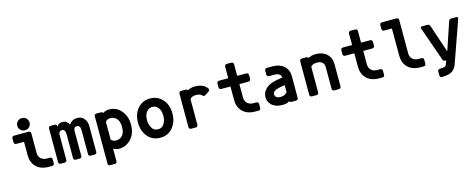

<svg xmlns="http://www.w3.org/2000/svg" viewBox="-37 -1584 6519 2632"><g transform="rotate(-15 3222.5 -268.5)"><path d="M283.7 -742.2Q321.3 -742.2 345.2 -717.8Q371.1 -691.4 371.1 -655.8Q371.1 -618.2 345.7 -593.8Q320.3 -569.3 283.7 -569.3Q247.6 -569.3 222.7 -593.3Q196.3 -618.7 196.3 -655.8Q196.3 -692.9 222.7 -717.8Q248.5 -742.2 283.7 -742.2ZM473.6 0Q353 0 289.6 -66.4Q229.5 -129.4 229.5 -228.5V-419.9H122.1Q87.9 -419.9 87.9 -453.6V-503.4Q87.9 -537.1 122.1 -537.1H322.3Q356.4 -537.1 356.4 -503.4V-230Q356.4 -177.2 389.2 -147Q421.4 -117.2 473.6 -117.2H514.6Q546.9 -117.2 546.9 -85.9V-31.2Q546.9 0 514.6 0Z M639.6 0Q607.9 0 607.9 -31.2V-505.9Q607.9 -537.1 639.6 -537.1H693.4Q725.1 -537.1 725.1 -505.9V-501Q752.4 -546.9 808.6 -546.9Q853.5 -546.9 879.4 -515.6Q889.6 -503.4 899.9 -483.9Q943.4 -546.9 1016.1 -546.9Q1072.3 -546.9 1106 -512.2Q1149.9 -467.8 1149.9 -398.4V-31.2Q1149.9 0 1118.2 0H1064.5Q1032.7 0 1032.7 -31.2V-364.3Q1032.7 -405.3 1019 -423.3Q1006.8 -439.9 983.9 -439.9Q937.5 -439.5 937.5 -386.2V-31.2Q937.5 0 905.8 0H852.1Q820.3 0 820.3 -31.2V-364.3Q820.3 -405.8 806.2 -423.8Q793.9 -439.9 771.5 -439.9Q725.1 -439.5 725.1 -386.2V-31.2Q725.1 0 693.4 0Z M1468.3 9.8Q1423.3 9.8 1384.3 -13.2V164.1Q1384.3 195.3 1352.5 195.3H1289.1Q1257.3 195.3 1257.3 164.1V-505.9Q1257.3 -537.1 1289.1 -537.1H1352.5Q1377.4 -537.1 1377.4 -519.5Q1419.4 -546.9 1468.3 -546.9Q1566.4 -546.9 1630.9 -477.1Q1707.5 -394.5 1707.5 -268.6Q1707.5 -138.7 1630.9 -60.5Q1561.5 9.8 1468.3 9.8ZM1384.3 -143.1Q1411.1 -110.8 1456.1 -110.8Q1507.3 -110.8 1540.5 -144.5Q1580.6 -185.5 1580.6 -267.8Q1580.6 -350.1 1542 -390.6Q1506.3 -427.2 1455.6 -427.2Q1410.2 -427.2 1384.3 -393.6Z M2129.4 -146.5Q2167 -197.8 2167 -269Q2167 -351.1 2127.9 -393.1Q2095.7 -427.2 2050.8 -427.2Q2005.9 -427.2 1973.6 -393.1Q1934.6 -351.1 1934.6 -269Q1934.6 -197.8 1972.2 -146.5Q1999 -109.9 2050.8 -109.9Q2102.5 -109.9 2129.4 -146.5ZM1881.3 -60.5Q1806.2 -142.6 1806.2 -268.6Q1806.2 -398.9 1881.3 -476.6Q1949.7 -546.9 2050.8 -546.9Q2151.9 -546.9 2220.2 -476.6Q2295.4 -398.9 2295.4 -268.6Q2295.4 -142.6 2220.2 -60.5Q2155.8 9.8 2050.8 9.8Q1945.8 9.8 1881.3 -60.5Z M2492.7 0Q2458.5 0 2458.5 -33.7V-503.4Q2458.5 -537.1 2492.7 -537.1H2551.3Q2575.7 -537.1 2582.5 -520Q2626 -546.9 2684.6 -546.9Q2805.7 -546.9 2857.4 -475.6Q2865.2 -464.8 2865.2 -454.1Q2865.2 -439 2847.7 -427.7L2796.9 -395.5Q2784.2 -387.7 2775.9 -387.7Q2767.6 -388.7 2750 -405.3Q2723.6 -429.7 2672.4 -429.7Q2613.3 -429.7 2585.4 -395V-33.7Q2585.4 0 2551.3 0Z M3403.3 0Q3282.7 0 3219.2 -66.4Q3159.2 -129.4 3159.2 -228.5V-419.9H3032.2Q2998 -419.9 2998 -453.6V-503.4Q2998 -537.1 3032.2 -537.1H3159.2V-698.7Q3159.2 -732.4 3193.4 -732.4H3252Q3286.1 -732.4 3286.1 -698.7V-537.1H3412.1Q3446.3 -537.1 3446.3 -503.4V-453.6Q3446.3 -419.9 3412.1 -419.9H3286.1V-230Q3286.1 -177.2 3318.8 -147Q3351.1 -117.2 3403.3 -117.2H3444.3Q3476.6 -117.2 3476.6 -85.9V-31.2Q3476.6 0 3444.3 0Z M3916 0Q3892.6 0 3885.3 -16.1Q3843.8 9.8 3787.6 9.8Q3683.6 9.8 3627.4 -46.9Q3584 -91.3 3584 -153.8Q3584 -222.2 3641.6 -275.4Q3692.9 -322.8 3795.4 -340.8L3878.9 -355.5Q3874 -382.8 3857.9 -397.5Q3833.5 -419.9 3790.5 -419.9H3710Q3675.8 -419.9 3675.8 -453.6V-503.4Q3675.8 -537.1 3710 -537.1H3790.5Q3888.7 -537.1 3947.8 -483.9Q4008.8 -429.2 4008.8 -339.8V-33.7Q4008.8 0 3974.6 0ZM3881.8 -145.5V-246.6L3804.7 -231.9Q3753.9 -222.2 3731.9 -204.1Q3709 -185.5 3709 -159.7Q3709 -137.2 3722.2 -124.5Q3741.7 -103.5 3788.1 -103.5Q3846.2 -103.5 3881.8 -145.5Z M4206.5 0Q4172.4 0 4172.4 -33.7V-503.4Q4172.4 -537.1 4206.5 -537.1H4265.1Q4289.6 -537.1 4296.4 -520Q4339.8 -546.9 4398.4 -546.9Q4496.6 -546.9 4555.7 -493.7Q4616.7 -439 4616.7 -344.7V-33.7Q4616.7 0 4582.5 0H4523.9Q4489.7 0 4489.7 -33.7V-337.9Q4489.7 -380.4 4463.6 -405Q4437.5 -429.7 4386.2 -429.7Q4327.1 -429.7 4299.3 -395V-33.7Q4299.3 0 4265.1 0Z M5161.1 0Q5040.5 0 4977.1 -66.4Q4917 -129.4 4917 -228.5V-419.9H4790Q4755.9 -419.9 4755.9 -453.6V-503.4Q4755.9 -537.1 4790 -537.1H4917V-698.7Q4917 -732.4 4951.2 -732.4H5009.8Q5043.9 -732.4 5043.9 -698.7V-537.1H5169.9Q5204.1 -537.1 5204.1 -503.4V-453.6Q5204.1 -419.9 5169.9 -419.9H5043.9V-230Q5043.9 -177.2 5076.7 -147Q5108.9 -117.2 5161.1 -117.2H5202.1Q5234.4 -117.2 5234.4 -85.9V-31.2Q5234.4 0 5202.1 0Z M5747.1 0Q5626.5 0 5563 -66.4Q5502.9 -129.4 5502.9 -228.5V-615.2H5395.5Q5361.3 -615.2 5361.3 -648.9V-698.7Q5361.3 -732.4 5395.5 -732.4H5595.7Q5629.9 -732.4 5629.9 -698.7V-230Q5629.9 -177.2 5662.6 -147Q5694.8 -117.2 5747.1 -117.2H5788.1Q5820.3 -117.2 5820.3 -85.9V-31.2Q5820.3 0 5788.1 0Z M6097.2 0Q6068.8 0 6059.6 -26.9L5891.6 -504.4Q5887.7 -515.6 5887.7 -520.5Q5887.7 -537.1 5914.1 -537.1H5984.4Q6013.2 -537.1 6022 -510.7L6154.8 -116.2L6287.6 -510.7Q6296.4 -537.1 6325.2 -537.1H6390.6Q6417 -537.1 6417 -520.5Q6417 -514.2 6413.6 -504.4L6206.5 82Q6189.5 130.4 6158.7 158.2Q6107.4 205.1 5998 205.1Q5963.9 205.1 5963.9 171.4V121.6Q5963.9 87.9 5998 87.9Q6054.2 87.9 6071.3 77.1Q6082.5 69.8 6086.4 59.6L6109.4 0Z"/></g></svg>

Font: Simply Mono
Style: Bold
Weight: 700
Designer: Wojciech Kalinowski "wmk69" (wmk69@o2.pl)
Foundry: Wojciech Kalinowski "wmk69" (wmk69@o2.pl)
Version: Version 1.0.0